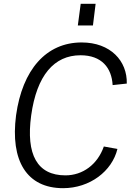

<svg xmlns="http://www.w3.org/2000/svg" viewBox="-20 -974 693 1004"><path d="M407 -752C221 -752 97 -609 64 -371C33 -133 120 10 310 10C450 10 566 -79 594 -195L523 -208C490 -114 413 -57 322 -57C175 -57 115 -165 143 -370C172 -580 263 -685 401 -685C512 -685 564 -619 569 -529L643 -537C646 -655 558 -752 407 -752ZM402 -954 387 -841H466L480 -954Z"/></svg>

Font: Cheyenne Sans Light
Style: Italic
Weight: 300
Italic angle: -8.13011°
Designer: The Public Sans project authors (U.S. Web Design System), Libre Franklin designed by Pablo Impallari and Rodrigo Fuenzal
Foundry: The Cheyenne Sans Project Authors
Version: Version 2.007